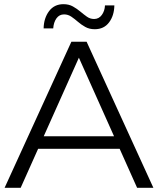

<svg xmlns="http://www.w3.org/2000/svg" viewBox="-20 -900 757 920"><path d="M2 0 322 -700H395L715 0H637L343 -657H373L79 0ZM128 -187 150 -247H557L579 -187ZM434 -760Q408 -760 388.5 -771Q369 -782 353.5 -795.5Q338 -809 322 -820Q306 -831 287 -831Q264 -831 250.5 -812Q237 -793 235 -764H189Q190 -813 215 -846.5Q240 -880 284 -880Q310 -880 329.5 -869Q349 -858 365 -844.5Q381 -831 396.5 -820Q412 -809 431 -809Q454 -809 468 -828.5Q482 -848 483 -874H528Q527 -825 502.5 -792.5Q478 -760 434 -760Z"/></svg>

Font: Montserrat Thin
Style: Regular
Weight: 400
Version: Version 9.000